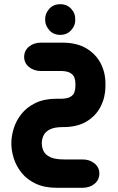

<svg xmlns="http://www.w3.org/2000/svg" viewBox="-20 -605 562 914"><path d="M267 -439Q234 -439 214.5 -461.5Q195 -484 195 -509V-515Q195 -541 214.5 -563Q234 -585 267 -585Q299 -585 319 -563Q339 -541 338 -515V-509Q339 -484 319 -461.5Q299 -439 267 -439ZM286 154H373Q407 154 430 173Q453 192 453 221Q453 251 430 270Q407 289 373 289H250Q192 289 150.5 269.5Q109 250 83.5 218.5Q58 187 46 150Q34 113 34 77Q34 43 45.5 6Q57 -31 82.5 -63Q108 -95 149.5 -115Q191 -135 250 -135H274Q301 -136 315 -144Q329 -152 334 -165.5Q339 -179 339 -195V-207Q339 -223 334 -236Q329 -249 315 -257.5Q301 -266 274 -267H175Q141 -267 118 -286Q95 -305 95 -334Q95 -364 118 -383Q141 -402 175 -402H276Q346 -402 391.5 -374.5Q437 -347 459.5 -303Q482 -259 482 -207V-195Q482 -144 460 -99.5Q438 -55 393.5 -27.5Q349 0 281 0H279Q239 0 217.5 11Q196 22 187.5 39.5Q179 57 179 77Q179 97 187.5 114.5Q196 132 219 143Q242 154 286 154Z"/></svg>

Font: Beiruti Black
Style: Regular
Weight: 900
Designer: Arlette Boutros
Foundry: Boutros
Version: Version 1.41